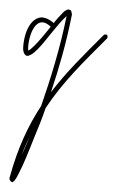

<svg xmlns="http://www.w3.org/2000/svg" viewBox="-41 -302 245 401"><path d="M22 -18.6C15.6 -3.9 9.3 10.3 4.4 22C9.3 7.3 15.6 -5.4 22 -18.6ZM46.9 -255.4C51.8 -255.4 58.1 -252.9 64.9 -246.1C62 -242.2 59.1 -239.3 56.2 -235.4C44.4 -220.7 32.2 -207 23.9 -200.2C22 -198.2 19 -197.3 18.1 -196.3C18.1 -197.3 17.6 -198.7 17.6 -200.7C18.6 -221.7 25.4 -240.2 33.7 -249C38.1 -253.4 42 -255.4 46.9 -255.4ZM102.1 -282.2C99.1 -282.2 96.7 -280.3 94.7 -279.3C92.8 -278.3 90.8 -275.9 88.9 -273.9C84 -269 77.6 -262.2 71.3 -253.9C63 -261.2 55.2 -264.6 47.9 -265.6H45.9C38.6 -265.6 31.7 -261.7 26.4 -256.3C15.1 -244.6 8.3 -223.6 7.3 -201.2C7.3 -197.3 7.8 -194.3 8.8 -191.9C9.8 -189.5 11.7 -186.5 14.6 -185.5C17.6 -184.6 20.5 -186.5 22.9 -187.5C25.4 -188.5 27.8 -190.4 30.3 -192.4C40.5 -200.7 51.8 -214.8 63.5 -229.5C75.2 -244.1 87.9 -259.3 96.2 -266.6L98.1 -268.6C85 -203.1 64.5 -136.7 44.9 -80.6C18.1 -40 -3.9 6.8 -20.5 67.4C-21.5 68.4 -21 69.8 -21 70.8C-21 71.8 -21.5 72.3 -20.5 74.2C-19.5 75.2 -18.6 77.1 -16.6 78.1C-14.6 79.1 -14.2 78.1 -13.2 77.1C-12.2 76.2 -11.7 76.2 -10.7 75.2C-8.3 72.3 -4.9 66.9 -1 58.6C7.3 43 18.1 16.6 31.2 -16.6C38.6 -34.7 46.9 -54.2 54.2 -76.2C89.8 -130.4 133.8 -172.9 182.6 -221.7C183.6 -222.7 183.6 -224.1 183.6 -225.1C183.6 -226.1 183.6 -228 182.6 -229C181.6 -230 179.7 -230 178.7 -230C177.7 -230 176.8 -230 175.8 -229C135.7 -189 97.7 -151.9 65.4 -109.4C82 -158.7 97.7 -213.4 108.4 -267.6C109.4 -270.5 109.4 -273.4 108.4 -275.9C108.4 -276.9 107.9 -279.3 106.9 -280.3C106 -281.2 103 -282.2 102.1 -282.2Z"/></svg>

Font: Oshawa
Style: Regular
Weight: 400
Designer: Sadat Fauzi
Foundry: Intuisi Creative
Version: Version 001.000